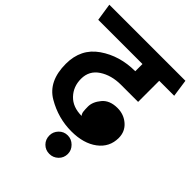

<svg xmlns="http://www.w3.org/2000/svg" viewBox="-256 -812 1151 1151"><g transform="rotate(45 319.5 -236.5)"><path d="M365 18Q253 18 154 -40Q55 -98 55 -245Q55 -373 152.5 -440.5Q250 -508 381 -508V-569H6L-11 -680H634L650 -569H523V-390H378Q297 -390 240 -352.5Q183 -315 183 -246Q183 -180 225.5 -135.5Q268 -91 343 -91Q334 -101 332 -117Q330 -133 330 -158Q330 -197 363 -237Q396 -277 462 -277Q516 -277 555 -243Q594 -209 594 -155Q594 -77 531 -29.5Q468 18 365 18ZM367 207Q334 207 311.5 184.5Q289 162 289 128Q289 97 311.5 73.5Q334 50 367 50Q399 50 422.5 73.5Q446 97 446 128Q446 162 422.5 184.5Q399 207 367 207Z"/></g></svg>

Font: Palanquin Dark
Style: Regular
Weight: 400
Designer: Pria Ravichandran
Version: Version 1.001